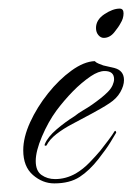

<svg xmlns="http://www.w3.org/2000/svg" viewBox="-20 -413 308 446"><path d="M106 13Q79 13 56.5 -6.5Q34 -26 34 -64Q34 -94 50 -129Q66 -164 91.5 -196Q117 -228 146 -249Q175 -270 200 -271Q204 -267 209.5 -265Q215 -263 220 -261L246 -255Q268 -249 268 -227Q268 -214 259.5 -199Q251 -184 234 -173Q225 -167 214.5 -161Q204 -155 193 -149L148 -125Q127 -114 111 -101.5Q95 -89 88 -75Q88 -75 85.5 -74.5Q83 -74 84 -78Q91 -95 111.5 -112.5Q132 -130 153 -143Q163 -151 173.5 -157Q184 -163 194 -170Q204 -177 213.5 -184.5Q223 -192 230 -199Q238 -207 241.5 -215Q245 -223 245 -229Q245 -248 223 -248Q209 -248 191 -236Q169 -221 149 -200.5Q129 -180 111 -156Q92 -130 77.5 -96Q63 -62 63 -39Q63 -16 76.5 -6.5Q90 3 108 3Q133 3 156 -10Q173 -20 188 -35.5Q203 -51 213 -63Q221 -73 231.5 -87Q242 -101 246 -108Q248 -110 249 -108Q250 -106 250 -105Q246 -98 236.5 -82.5Q227 -67 209 -44Q188 -17 165 -2Q142 13 106 13ZM221 -325Q214 -325 208.5 -331.5Q203 -338 203 -348Q203 -367 222.5 -380Q242 -393 258 -393Q267 -393 267 -382Q267 -370 260 -359Q256 -351 245.5 -338Q235 -325 221 -325Z"/></svg>

Font: The Nautigal
Style: Regular
Weight: 400
Designer: Robert E. Leuschke
Foundry: Robert E. Leuschke
Version: Version 1.100; ttfautohint (v1.8.3)